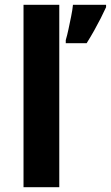

<svg xmlns="http://www.w3.org/2000/svg" viewBox="-20 -780 462 800"><path d="M227 0H78V-760H227ZM422 -750Q412 -728 399.5 -703.5Q387 -679 372.5 -653Q358 -627 341 -600H254V-613Q260 -633 265.5 -659Q271 -685 276.5 -712Q282 -739 284 -760H422Z"/></svg>

Font: Noto Sans Nag Mundari
Style: Bold
Weight: 700
Version: Version 1.000